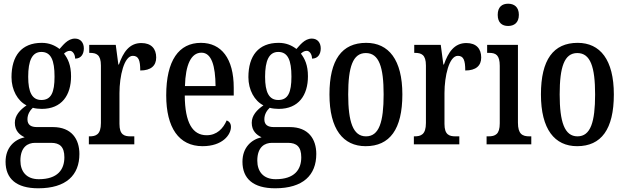

<svg xmlns="http://www.w3.org/2000/svg" viewBox="-20 -778 3370 1035"><path d="M186 237C337 237 408 166 408 52C408 -28 366 -93 265 -93H179C148 -93 128 -104 128 -135C128 -164 144 -185 157 -197C168 -193 193 -191 205 -191C313 -191 363 -265 363 -367C363 -427 346 -462 325 -489C334 -497 343 -504 357 -504C371 -504 385 -486 385 -462C418 -462 432 -488 432 -517C432 -546 416 -570 384 -570C344 -570 318 -532 301 -514C276 -533 246 -547 205 -547C96 -547 42 -477 42 -362C42 -293 75 -234 123 -210C88 -186 60 -156 60 -116C60 -72 87 -50 113 -38C58 -26 10 17 10 94C10 185 68 237 186 237ZM203 -239C153 -239 132 -281 132 -364C132 -451 153 -498 203 -498C255 -498 274 -453 274 -365C274 -280 256 -239 203 -239ZM189 188C122 188 90 146 90 88C90 13 131 -8 169 -8H255C302 -8 327 13 327 70C327 136 291 188 189 188Z M459 0H704V-43H684C650 -43 624 -51 624 -110V-276C624 -368 649 -477 696 -477C727 -477 736 -453 736 -398C794 -398 822 -424 822 -468C822 -515 796 -546 742 -546C677 -546 644 -496 621 -430H618L604 -536H461V-493H464C499 -493 524 -484 524 -425V-115C524 -52 497 -43 462 -43H459Z M1072 10C1179 10 1225 -51 1225 -94C1225 -113 1215 -124 1202 -129C1183 -85 1149 -49 1094 -49C1018 -49 977 -116 976 -263H1240V-305C1240 -463 1173 -547 1063 -547C944 -547 876 -452 876 -264C876 -90 944 10 1072 10ZM1142 -314H977C980 -429 1010 -494 1066 -494C1121 -494 1141 -422 1142 -314Z M1463 237C1614 237 1685 166 1685 52C1685 -28 1643 -93 1542 -93H1456C1425 -93 1405 -104 1405 -135C1405 -164 1421 -185 1434 -197C1445 -193 1470 -191 1482 -191C1590 -191 1640 -265 1640 -367C1640 -427 1623 -462 1602 -489C1611 -497 1620 -504 1634 -504C1648 -504 1662 -486 1662 -462C1695 -462 1709 -488 1709 -517C1709 -546 1693 -570 1661 -570C1621 -570 1595 -532 1578 -514C1553 -533 1523 -547 1482 -547C1373 -547 1319 -477 1319 -362C1319 -293 1352 -234 1400 -210C1365 -186 1337 -156 1337 -116C1337 -72 1364 -50 1390 -38C1335 -26 1287 17 1287 94C1287 185 1345 237 1463 237ZM1480 -239C1430 -239 1409 -281 1409 -364C1409 -451 1430 -498 1480 -498C1532 -498 1551 -453 1551 -365C1551 -280 1533 -239 1480 -239ZM1466 188C1399 188 1367 146 1367 88C1367 13 1408 -8 1446 -8H1532C1579 -8 1604 13 1604 70C1604 136 1568 188 1466 188Z M1951 10C2081 10 2149 -81 2149 -269C2149 -456 2075 -547 1954 -547C1823 -547 1756 -456 1756 -269C1756 -81 1830 10 1951 10ZM1953 -43C1883 -43 1857 -121 1857 -269C1857 -417 1882 -492 1952 -492C2023 -492 2048 -417 2048 -269C2048 -121 2024 -43 1953 -43Z M2211 0H2456V-43H2436C2402 -43 2376 -51 2376 -110V-276C2376 -368 2401 -477 2448 -477C2479 -477 2488 -453 2488 -398C2546 -398 2574 -424 2574 -468C2574 -515 2548 -546 2494 -546C2429 -546 2396 -496 2373 -430H2370L2356 -536H2213V-493H2216C2251 -493 2276 -484 2276 -425V-115C2276 -52 2249 -43 2214 -43H2211Z M2719 -638C2751 -638 2777 -655 2777 -698C2777 -741 2751 -758 2719 -758C2687 -758 2663 -741 2663 -698C2663 -655 2687 -638 2719 -638ZM2603 0H2844V-43H2834C2796 -43 2772 -55 2772 -117V-536H2606V-493H2617C2653 -493 2674 -481 2674 -423V-113C2674 -54 2650 -43 2613 -43H2603Z M3091 10C3221 10 3289 -81 3289 -269C3289 -456 3215 -547 3094 -547C2963 -547 2896 -456 2896 -269C2896 -81 2970 10 3091 10ZM3093 -43C3023 -43 2997 -121 2997 -269C2997 -417 3022 -492 3092 -492C3163 -492 3188 -417 3188 -269C3188 -121 3164 -43 3093 -43Z"/></svg>

Font: Noto Serif Armenian ExtraCondensed Medium
Style: Regular
Weight: 500
Width: 2
Designer: Monotype Design Team
Foundry: Monotype Imaging Inc.
Version: Version 2.008